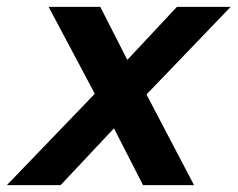

<svg xmlns="http://www.w3.org/2000/svg" viewBox="-78 -541 694 561"><path d="M-58 0 199 -267 64 -521H215L294 -366L439 -521H596L350 -265L489 0H340L255 -166L99 0Z"/></svg>

Font: Red Hat Display
Style: Bold Italic
Weight: 700
Italic angle: -12°
Designer: Pentagram, MCKL
Foundry: Pentagram, MCKL
Version: Version 1.023; ttfautohint (v1.8.3)